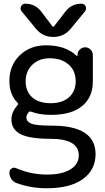

<svg xmlns="http://www.w3.org/2000/svg" viewBox="-20 -800 559 1027"><path d="M117.2 -365.2Q117.2 -310.5 152.3 -279.3Q187.5 -248 251 -248Q313.5 -248 349.1 -279.8Q384.8 -311.5 384.8 -365.2Q384.8 -421.9 346.7 -455.1Q308.6 -488.3 246.1 -488.3Q188.5 -488.3 152.8 -453.6Q117.2 -418.9 117.2 -365.2ZM230.5 133.8Q312.5 133.8 356.9 106Q401.4 78.1 401.4 31.2Q401.4 -57.6 249 -57.6Q138.7 -57.6 89.8 -82.5Q41 -107.4 41 -162.1Q41 -199.2 73.2 -237.3Q80.1 -244.1 73.2 -251Q30.3 -293.9 30.3 -367.2Q30.3 -450.2 85.4 -503.9Q140.6 -557.6 226.6 -557.6Q331.1 -557.6 390.6 -501Q391.6 -500 393.1 -500.5Q394.5 -501 394.5 -502V-505.9Q394.5 -522.5 406.7 -534.7Q418.9 -546.9 435.5 -546.9Q452.1 -546.9 464.4 -534.7Q476.6 -522.5 476.6 -505.9V-365.2Q476.6 -279.3 418.9 -232.4Q361.3 -185.5 252.9 -185.5Q191.4 -185.5 148.4 -202.1Q138.7 -206.1 132.8 -199.2Q121.1 -184.6 121.1 -171.9Q121.1 -149.4 147.5 -138.7Q173.8 -127.9 257.8 -127.9Q490.2 -127.9 491.2 23.4Q491.2 109.4 422.9 158.2Q354.5 207 230.5 207Q143.6 207 67.4 178.7Q50.8 172.9 40.5 157.2Q30.3 141.6 30.3 123Q30.3 108.4 42 101.1Q53.7 93.8 66.4 99.6Q145.5 133.8 230.5 133.8ZM330.1 -738.3Q362.3 -780.3 416 -780.3Q431.6 -780.3 438.5 -765.6Q440.4 -759.8 440.4 -753.9Q440.4 -746.1 434.6 -739.3L358.4 -646.5Q322.3 -602.5 265.1 -602.5Q208 -602.5 171.9 -646.5L95.7 -739.3Q89.8 -746.1 89.8 -754.9Q89.8 -759.8 92.8 -765.6Q99.6 -780.3 115.2 -780.3Q168.9 -780.3 201.2 -737.3L258.8 -661.1Q264.6 -653.3 270.5 -661.1Z"/></svg>

Font: Gen Jyuu GothicX Regular
Style: Regular
Weight: 400
Designer: [Source Han Sans]
Ryoko NISHIZUKA  (kana & ideographs); Paul D. Hunt (Latin, Greek & Cyrillic); Wenlong ZHANG  (bopomofo
Version: Version 1.002.20150607